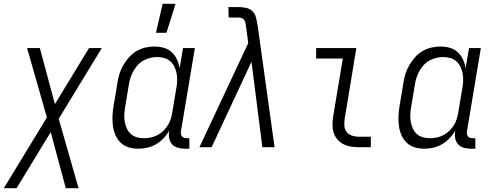

<svg xmlns="http://www.w3.org/2000/svg" viewBox="-58 -772 2578 1007"><path d="M-38 215 188 -156 84 -520H151L230 -226L409 -520H476L250 -149L354 215H287L208 -79L29 215Z M760 -600 795 -752H863L815 -600ZM667 8Q640 8 616 0.5Q592 -7 574.5 -24Q557 -41 547 -64.5Q537 -88 534 -113Q531 -138 532 -164.5Q533 -191 538 -218L558 -338Q561 -361 568.5 -384.5Q576 -408 588.5 -430Q601 -452 618.5 -471.5Q636 -491 658 -504Q680 -517 704 -522.5Q728 -528 752 -528Q778 -528 802 -521Q826 -514 843 -498Q860 -482 870 -460.5Q880 -439 884 -414L902 -520H964L891 -83Q890 -76 891 -69Q892 -62 896 -57Q900 -52 906.5 -49.5Q913 -47 921 -47H935V8H912Q893 8 875 3Q857 -2 845 -15Q833 -28 829.5 -46Q826 -64 829 -83L830 -88Q818 -66 800 -47Q782 -28 760.5 -15.5Q739 -3 714.5 2.5Q690 8 667 8ZM698 -47Q716 -47 734 -51Q752 -55 769 -64Q786 -73 799.5 -86.5Q813 -100 823 -116Q833 -132 838 -149.5Q843 -167 846 -185L866 -305Q870 -325 871 -344.5Q872 -364 869 -383Q866 -402 858 -419.5Q850 -437 836.5 -449.5Q823 -462 804.5 -467.5Q786 -473 766 -473Q748 -473 730 -468.5Q712 -464 694.5 -454.5Q677 -445 664 -430.5Q651 -416 641.5 -399Q632 -382 626.5 -364.5Q621 -347 618 -329L598 -209Q595 -189 594 -169.5Q593 -150 596.5 -132Q600 -114 607.5 -97.5Q615 -81 628.5 -69Q642 -57 660 -52Q678 -47 698 -47Z M988 0 1244 -546 1232 -636Q1231 -645 1229 -653.5Q1227 -662 1222 -668.5Q1217 -675 1208.5 -677.5Q1200 -680 1191 -680H1141L1140 -735H1191Q1211 -735 1231 -731Q1251 -727 1265 -714Q1279 -701 1284 -682Q1289 -663 1292 -644L1295 -626L1382 0H1318L1261 -448L1052 0Z M1823 0Q1801 0 1780.5 -3.5Q1760 -7 1742 -16.5Q1724 -26 1711 -41.5Q1698 -57 1692 -76Q1686 -95 1686 -116.5Q1686 -138 1689 -159L1740 -465H1600V-520H1811L1750 -150Q1747 -132 1748 -113.5Q1749 -95 1759.5 -81Q1770 -67 1787 -61Q1804 -55 1822 -55H1887V0Z M2167 8Q2140 8 2116 0.5Q2092 -7 2074.5 -24Q2057 -41 2047 -64.5Q2037 -88 2034 -113Q2031 -138 2032 -164.5Q2033 -191 2038 -218L2058 -338Q2061 -361 2068.5 -384.5Q2076 -408 2088.5 -430Q2101 -452 2118.5 -471.5Q2136 -491 2158 -504Q2180 -517 2204 -522.5Q2228 -528 2252 -528Q2278 -528 2302 -521Q2326 -514 2343 -498Q2360 -482 2370 -460.5Q2380 -439 2384 -414L2402 -520H2464L2391 -83Q2390 -76 2391 -69Q2392 -62 2396 -57Q2400 -52 2406.5 -49.5Q2413 -47 2421 -47H2435V8H2412Q2393 8 2375 3Q2357 -2 2345 -15Q2333 -28 2329.5 -46Q2326 -64 2329 -83L2330 -88Q2318 -66 2300 -47Q2282 -28 2260.5 -15.5Q2239 -3 2214.5 2.5Q2190 8 2167 8ZM2198 -47Q2216 -47 2234 -51Q2252 -55 2269 -64Q2286 -73 2299.5 -86.5Q2313 -100 2323 -116Q2333 -132 2338 -149.5Q2343 -167 2346 -185L2366 -305Q2370 -325 2371 -344.5Q2372 -364 2369 -383Q2366 -402 2358 -419.5Q2350 -437 2336.5 -449.5Q2323 -462 2304.5 -467.5Q2286 -473 2266 -473Q2248 -473 2230 -468.5Q2212 -464 2194.5 -454.5Q2177 -445 2164 -430.5Q2151 -416 2141.5 -399Q2132 -382 2126.5 -364.5Q2121 -347 2118 -329L2098 -209Q2095 -189 2094 -169.5Q2093 -150 2096.5 -132Q2100 -114 2107.5 -97.5Q2115 -81 2128.5 -69Q2142 -57 2160 -52Q2178 -47 2198 -47Z"/></svg>

Font: Iosevka SS18 Light
Style: Italic
Weight: 300
Italic angle: -9°
Monospace: yes
Designer: Belleve Invis
Foundry: Belleve Invis
Version: Version 25.1.1; ttfautohint (v1.8.4)